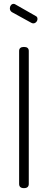

<svg xmlns="http://www.w3.org/2000/svg" viewBox="-20 -974 248 994"><path d="M31 -931Q31 -940 36.5 -947Q42 -954 51 -954Q54 -954 58 -952L165 -891Q174 -887 174 -876Q174 -867 167.5 -860Q161 -853 152 -853Q148 -853 142 -856L42 -911Q31 -918 31 -931ZM79 -22V-710Q79 -731 104 -731Q129 -731 129 -710V-22Q129 0 104 0Q79 0 79 -22Z"/></svg>

Font: Terminal Dosis
Style: Light
Weight: 300
Designer: EdgarTolentino, PabloImpallari, IginoMarini
Foundry: EdgarTolentino, PabloImpallari, IginoMarini
Version: Version 1.006